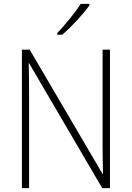

<svg xmlns="http://www.w3.org/2000/svg" viewBox="-20 -970 680 990"><path d="M441 -942V-950H396C367 -904 317 -844 275 -799V-791H301C348 -831 409 -897 441 -942ZM547 0V-714H509V-221C509 -178 510 -120 511 -73H509L133 -714H93V0H130V-497C130 -553 129 -597 128 -644H130L507 0Z"/></svg>

Font: Noto Sans Gurmukhi UI SemiCondensed ExtraLight
Style: Regular
Weight: 200
Width: 4
Designer: Jelle Bosma - Monotype Design Team
Foundry: Monotype Imaging Inc.
Version: Version 2.004